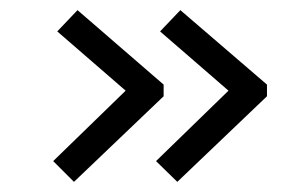

<svg xmlns="http://www.w3.org/2000/svg" viewBox="-20 -420 603 379"><path d="M330 -61 288 -102 431 -241 296 -358 336 -400 507 -253V-230ZM126 -61 85 -102 228 -241 93 -358 133 -400 303 -253V-230Z"/></svg>

Font: Inconsolata SemiExpanded Thin
Style: Regular
Weight: 100
Width: 6
Monospace: yes
Designer: Raph Levien, Cyreal, Brenton Simpson
Foundry: Raph Levien, Cyreal, Google
Version: Version 3.100; ttfautohint (v1.8.4.7-5d5b)